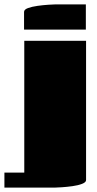

<svg xmlns="http://www.w3.org/2000/svg" viewBox="-70 -685 440 870"><path d="M319 -551H39V-631Q39 -642 57 -648.5Q75 -655 100.5 -658.5Q126 -662 148.5 -663.5Q171 -665 179 -665H319ZM40 -500H320V131Q320 141 302 148Q284 155 258.5 158.5Q233 162 210.5 163.5Q188 165 180 165H-50V97H40Z"/></svg>

Font: Gajraj One
Style: Regular
Weight: 400
Designer: Saurabh Sharma
Foundry: Saurabh Sharma
Version: Version 1.000